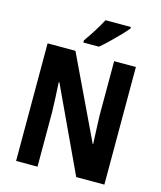

<svg xmlns="http://www.w3.org/2000/svg" viewBox="-134 -1029 946 1126"><g transform="rotate(15 339.5 -466.5)"><path d="M608 0H437L198 -511H194Q197 -459 199 -414Q201 -369 202 -333V0H72V-714H241L480 -213H483Q481 -263 479 -306Q477 -349 476 -385V-714H608ZM519 -924Q504 -905 477.5 -877.5Q451 -850 421.5 -821.5Q392 -793 368 -773H273V-786Q299 -822 323 -860.5Q347 -899 365 -933H519Z"/></g></svg>

Font: Noto Sans Arabic Cond
Style: Bold
Weight: 700
Width: 3
Designer: Monotype Design Team, Nadine Chahine, Nizar Qandah and Khaled Hosny
Foundry: Monotype Imaging Inc.
Version: Version 2.012; ttfautohint (v1.8.4.7-5d5b)